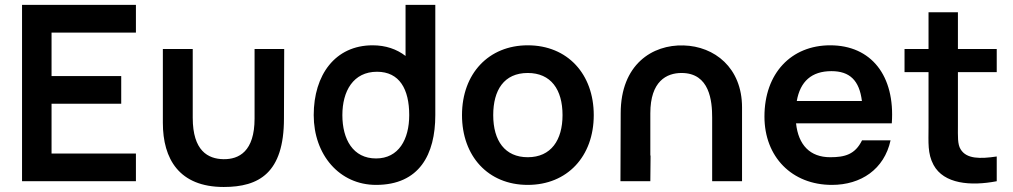

<svg xmlns="http://www.w3.org/2000/svg" viewBox="-20 -740 4136 784"><path d="M535 -113H190.5V-316.5H475V-429.5H190.5V-607H535V-720H70V0H535Z M893.5 23.5C1037.5 23.5 1139.5 -33.5 1139.5 -256L1140.5 -540H1019.5V-256C1019.5 -121.5 955.5 -89 892.5 -90C829.5 -91 767 -124 767 -259V-540H645V-238.5C645 -91 711.5 23.5 893.5 23.5Z M1515.5 15C1692.5 15 1757.5 -109.5 1757.5 -270V-720H1636V-511.5C1600 -539.5 1554.5 -555 1501.5 -555C1348.5 -555 1261 -434 1261 -270C1261 -108 1366 15 1515.5 15ZM1378 -270C1378 -368 1422.5 -447 1519.5 -447C1611.5 -447 1651 -375.5 1651 -270C1651 -171 1608 -93 1515.5 -93C1421.5 -93 1378 -171 1378 -270Z M2135 15C2296.5 15 2404.5 -101.5 2404.5 -270C2404.5 -437 2298 -555 2135 -555C1975.5 -555 1866.5 -439.5 1866.5 -270C1866.5 -103 1972.5 15 2135 15ZM1994 -270C1994 -372 2038 -442 2135 -442C2229.5 -442 2277 -374.5 2277 -270C2277 -168.5 2230.5 -98 2135 -98C2042 -98 1994 -165 1994 -270Z M2888 -260V0H3010V-301.5C3010 -464 2897 -551 2771.5 -554.5C2643.5 -558.5 2514.5 -476.5 2514.5 -277.5L2513.5 0H2635.5L2636.5 -102L2635.5 -108V-277.5C2635.5 -408.5 2702 -442 2763 -442C2878.5 -442 2888 -326.5 2888 -260Z M3377 15C3495.5 15 3590.5 -48.5 3616.5 -167H3500C3471.5 -109 3429.5 -98 3370 -98C3288 -98 3240 -147.5 3230.5 -236.5H3621.5C3635.5 -431 3537.5 -555 3370 -555C3211 -555 3101.5 -441 3101.5 -264C3101.5 -100 3213 15 3377 15ZM3233.5 -327.5C3247.5 -407.5 3294 -449.5 3375 -449.5C3449.5 -449.5 3489 -412 3499.5 -327.5Z M4050 0V-101C3982.5 -91 3926.5 -90.5 3902.5 -130.5C3889.5 -151 3891.5 -184.5 3891.5 -227.5V-445.5H4050V-540H3891.5V-690H3771.5V-540H3673.5V-445.5H3771.5V-220.5C3771.5 -158.5 3767 -113 3792 -66.5C3834 11 3943 20.5 4050 0Z"/></svg>

Font: Eudonet
Style: Bold
Weight: 700
Designer: Mikhail Sharanda
Foundry: Mikhail Sharanda
Version: Version 4.503;Glyphs 3.1.2 (3151)